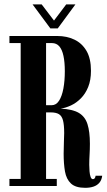

<svg xmlns="http://www.w3.org/2000/svg" viewBox="-20 -868 501 896"><path d="M377.5 8.5Q332.5 8.5 311 -11.8Q289.5 -32 283.2 -68Q277 -104 277 -150.5Q277 -178 278.2 -203.5Q279.5 -229 279.5 -247Q279.5 -285.5 274 -306.2Q268.5 -327 255 -335.2Q241.5 -343.5 216.5 -343.5H195V-33H245V0H24V-33H76.5V-667H24V-700H248Q291.5 -700 327 -683.2Q362.5 -666.5 383.5 -630.8Q404.5 -595 404.5 -537.5Q404.5 -494 391.5 -462Q378.5 -430 357.2 -408.8Q336 -387.5 311.2 -376Q286.5 -364.5 263 -361Q318.5 -358.5 347.8 -341.2Q377 -324 388.2 -288.8Q399.5 -253.5 399.5 -197Q399.5 -171.5 398 -146.2Q396.5 -121 396.5 -99Q396.5 -84.5 397.8 -68.8Q399 -53 402.8 -42.5Q406.5 -32 413.5 -32Q419.5 -32 422.5 -36.8Q425.5 -41.5 426 -48H457Q454.5 -28 444 -15.5Q433.5 -3 416.5 2.8Q399.5 8.5 377.5 8.5ZM195 -377H221Q242 -377 255.5 -397.8Q269 -418.5 275.8 -454.8Q282.5 -491 282.5 -535.5Q282.5 -577.5 276.2 -607Q270 -636.5 256.8 -651.8Q243.5 -667 222 -667H195ZM215 -735.5 132 -847.5H174.5L232 -772L289 -847.5H332L249.5 -735.5Z"/></svg>

Font: Imbue 24pt
Style: Bold
Weight: 700
Designer: Tyler Finck
Foundry: Etcetera Type Company
Version: Version 1.102